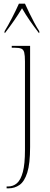

<svg xmlns="http://www.w3.org/2000/svg" viewBox="-20 -786 274 1046"><path d="M16 240V230H23Q52 230 72.5 212Q93 194 104.5 151Q116 108 116 31V-451Q116 -484 112 -500Q108 -516 96 -521Q84 -526 59 -526H44V-536H144V15Q144 106 128.5 154.5Q113 203 86.5 221.5Q60 240 27 240ZM5 -616Q23 -645 45.5 -688.5Q68 -732 83 -766H116Q126 -744 139.5 -716Q153 -688 167 -662Q181 -636 194 -616V-606H192Q163 -644 141.5 -675Q120 -706 100 -741Q79 -706 57.5 -675Q36 -644 7 -606H5Z"/></svg>

Font: Noto Serif Display Condensed Thin
Style: Regular
Weight: 100
Width: 3
Designer: Monotype Design Team
Foundry: Monotype Imaging Inc.
Version: Version 2.009